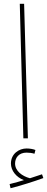

<svg xmlns="http://www.w3.org/2000/svg" viewBox="-20 -734 250 1019"><path d="M104 0H128L108 -714H85ZM36 265C91 251 161 229 210 211L203 191C183 198 162 205 139 212C97 201 60 173 60 134C60 103 80 76 121 76C136 76 150 78 163 82L168 62C155 57 138 54 121 54C81 54 38 82 38 134C38 171 66 207 107 222C88 228 63 235 31 243Z"/></svg>

Font: Noto Sans Arabic UI Cn Th
Style: Regular
Weight: 100
Width: 3
Designer: Monotype Design Team, Nadine Chahine and Nizar Qandah
Foundry: Monotype Imaging Inc.
Version: Version 2.010